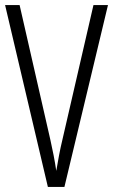

<svg xmlns="http://www.w3.org/2000/svg" viewBox="-20 -734 444 754"><path d="M404 -714H347L225 -185C215 -144 208 -104 201 -63C195 -104 187 -144 178 -184L57 -714H0L168 0H233Z"/></svg>

Font: Noto Sans UI Condensed Light
Style: Regular
Weight: 300
Width: 3
Designer: Monotype Design Team
Foundry: Monotype Imaging Inc.
Version: Version 1.901